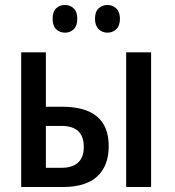

<svg xmlns="http://www.w3.org/2000/svg" viewBox="-20 -750 700 770"><path d="M65 0V-540H164V-322H229Q416 -322 416 -164Q416 -85 370 -42.5Q324 0 232 0ZM486 0V-540H586V0ZM164 -77H227Q269 -77 292.5 -97.5Q316 -118 316 -161Q316 -245 227 -245H164ZM191 -675Q191 -703 205 -716.5Q219 -730 241 -730Q262 -730 276 -716Q290 -702 290 -675Q290 -647 276 -633Q262 -619 241 -619Q219 -619 205 -633Q191 -647 191 -675ZM361 -675Q361 -703 375.5 -716.5Q390 -730 411 -730Q432 -730 446.5 -716Q461 -702 461 -675Q461 -647 446.5 -633Q432 -619 411 -619Q390 -619 375.5 -633Q361 -647 361 -675Z"/></svg>

Font: Avrile Sans Condensed Medium
Style: Regular
Weight: 500
Width: 3
Designer: Monotype Design Team
Foundry: Monotype Imaging Inc.
Version: Version 2.001;September 10, 2019;FontCreator 11.5.0.2425 64-